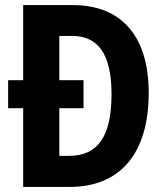

<svg xmlns="http://www.w3.org/2000/svg" viewBox="-20 -734 651 754"><path d="M266 -714H71V-419H12V-309H71V0H254C450 0 564 -129 564 -369C564 -593 456 -714 266 -714ZM263 -593C365 -593 418 -522 418 -364C418 -201 366 -122 252 -122H213V-309H308V-419H213V-593Z"/></svg>

Font: Noto Sans Lao UI Cond
Style: Bold
Weight: 700
Width: 3
Designer: Monotype Design Team
Foundry: Monotype Imaging Inc.
Version: Version 2.000